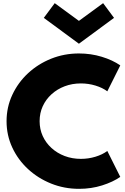

<svg xmlns="http://www.w3.org/2000/svg" viewBox="-20 -1178 790 1214"><path d="M480 16Q386.5 16 303.5 -17.2Q220.5 -50.5 157 -109.2Q93.5 -168 57.5 -245.5Q21.5 -323 21.5 -411.5Q21.5 -500.5 57.8 -578.2Q94 -656 157.2 -714.8Q220.5 -773.5 303.2 -806.8Q386 -840 479 -840Q554.5 -840 623.5 -819Q692.5 -798 740.5 -764.5L658.5 -600.5Q628 -623.5 583.5 -637Q539 -650.5 491.5 -650.5Q436.5 -650.5 389 -632.5Q341.5 -614.5 305.8 -582Q270 -549.5 250.2 -506.2Q230.5 -463 230.5 -412Q230.5 -361 250.2 -317.8Q270 -274.5 305.8 -242Q341.5 -209.5 389 -191.5Q436.5 -173.5 491.5 -173.5Q539 -173.5 583.5 -187Q628 -200.5 658.5 -223.5L740.5 -59.5Q694.5 -27.5 626 -5.8Q557.5 16 480 16ZM479 -901.5 257 -1065 326 -1158 479 -1046 632 -1158 701 -1065Z"/></svg>

Font: Spartan Thin ExtraBold
Style: Regular
Weight: 800
Version: Version 1.004